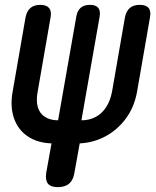

<svg xmlns="http://www.w3.org/2000/svg" viewBox="-20 -760 640 790"><path d="M218 10Q189 10 177.5 -4Q166 -18 170 -48L192 -170Q134 -172 94 -199Q54 -226 37.5 -273.5Q21 -321 32 -383L85 -688Q90 -714 105 -727Q120 -740 146 -740Q171 -740 182 -727Q193 -714 188 -688L135 -383Q128 -346 135.5 -319.5Q143 -293 165 -279Q187 -265 219 -265L294 -692Q298 -716 312 -728Q326 -740 350 -740Q374 -740 384 -728Q394 -716 390 -692L315 -265Q348 -265 374 -279Q400 -293 417 -319.5Q434 -346 441 -383L494 -688Q499 -714 514 -727Q529 -740 555 -740Q581 -740 591.5 -727Q602 -714 597 -688L544 -383Q533 -321 499.5 -274.5Q466 -228 416.5 -200.5Q367 -173 308 -170L286 -48Q281 -18 264 -4Q247 10 218 10Z"/></svg>

Font: Maple Mono SemiBold
Style: Italic
Weight: 600
Italic angle: -10°
Monospace: yes
Designer: subframe7536
Version: Version 7.000